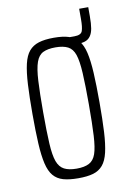

<svg xmlns="http://www.w3.org/2000/svg" viewBox="-74 -654 471 708"><g transform="rotate(-10 161.5 -299.5)"><path d="M196 -480V-510H238Q263 -510 268 -524Q273 -538 273 -568V-607H307V-573Q307 -545 304 -527.5Q301 -510 293 -499Q285 -488 272 -484Q259 -480 238 -480ZM162 8Q128 8 105.5 1.5Q83 -5 69 -21.5Q55 -38 48 -68Q41 -98 38.5 -143.5Q36 -189 36 -254Q36 -319 38.5 -365Q41 -411 48 -441Q55 -471 69 -487.5Q83 -504 105.5 -511Q128 -518 162 -518Q196 -518 218 -511Q240 -504 254 -487.5Q268 -471 275 -441Q282 -411 284.5 -365Q287 -319 287 -254Q287 -189 284.5 -143.5Q282 -98 275 -68Q268 -38 254 -21.5Q240 -5 218 1.5Q196 8 162 8ZM162 -28Q191 -28 208.5 -37Q226 -46 234 -69Q242 -92 244.5 -137Q247 -182 247 -254Q247 -326 244.5 -371.5Q242 -417 234 -440.5Q226 -464 208.5 -473Q191 -482 162 -482Q133 -482 115.5 -473.5Q98 -465 89.5 -441Q81 -417 78.5 -371.5Q76 -326 76 -254Q76 -182 78.5 -137Q81 -92 89.5 -69Q98 -46 115.5 -37Q133 -28 162 -28Z"/></g></svg>

Font: Saira UltraCondensed ExtraLight
Style: Regular
Weight: 250
Width: 1
Designer: Hector Gatti with collaboration of the Omnibus-Type team
Foundry: Omnibus-Type
Version: Version 1.101